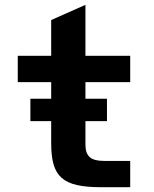

<svg xmlns="http://www.w3.org/2000/svg" viewBox="-20 -780 642 802"><path d="M403.8 2H523.9V-107.9H414.1C358.9 -107.9 336.9 -127.4 336.9 -176.3V-273.9H426.8V-367.7H336.9V-437H523.9V-546.9H336.9V-759.8L193.8 -696.3V-546.9H54.2V-437H193.8V-367.7H106.9V-273.9H193.8V-183.1C193.8 -41 239.7 2 403.8 2Z"/></svg>

Font: Hack
Style: Bold
Weight: 700
Monospace: yes
Designer: Christopher Simpkins
Foundry: Christopher Simpkins
Version: Version 2.010